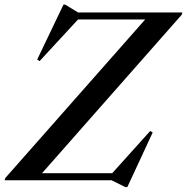

<svg xmlns="http://www.w3.org/2000/svg" viewBox="-48 -768 797 818"><path d="M729 -715 726 -705 131 -30H430L592 -210L602.5 -203.5L494.5 29H485.5L427.5 0H-28L-25.5 -9.5L570.5 -685H284.5L120.5 -507.5L110.5 -514.5L222.5 -748.5H229.5L284.5 -715Z"/></svg>

Font: Newsreader Display Medium
Style: Italic
Weight: 500
Italic angle: -17°
Designer: Hugues Gentile
Foundry: Production Type
Version: Version 1.001